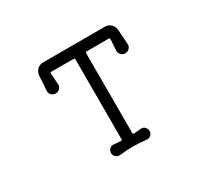

<svg xmlns="http://www.w3.org/2000/svg" viewBox="-145 -950 1290 1195"><g transform="rotate(-30 500.0 -352.5)"><path d="M791 -558Q793 -541 780.5 -528Q768 -515 750 -515Q732 -515 720 -528Q708 -541 709 -558L714 -637Q714 -646 706 -646H548Q539 -646 539 -637V-64Q539 -56 546 -56Q559 -56 572.5 -57.5Q586 -59 598 -60Q615 -62 627 -50Q639 -38 639 -21Q639 -5 627 6.5Q615 18 598 17Q568 14 545 12.5Q522 11 501 11Q479 11 455.5 12.5Q432 14 403 17Q387 18 374.5 6.5Q362 -5 362 -21Q362 -38 374.5 -50Q387 -62 403 -60Q414 -59 427 -58Q440 -57 453 -56H455Q462 -56 462 -64V-637Q462 -646 453 -646H294Q286 -646 286 -637L291 -558Q293 -541 280.5 -528Q268 -515 250 -515Q232 -515 220 -528Q208 -541 209 -558Q211 -581 213 -608Q215 -635 216 -662Q218 -688 235.5 -705Q253 -722 278 -722H723Q748 -722 765.5 -704.5Q783 -687 784 -662Q786 -635 788 -608Q790 -581 791 -558Z"/></g></svg>

Font: Kiwi Maru
Style: Regular
Weight: 400
Designer: Hiroki-Chan
Version: Version 1.100